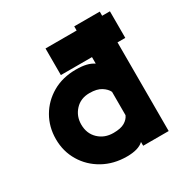

<svg xmlns="http://www.w3.org/2000/svg" viewBox="-155 -787 886 919"><g transform="rotate(-30 288.0 -327.0)"><path d="M520 -660V0H379V-21Q351 6 287 6Q214 6 156.5 -26Q99 -58 66 -113Q33 -168 33 -236Q33 -303 64.5 -357.5Q96 -412 152 -444.5Q208 -477 282 -477Q315 -477 338 -471.5Q361 -466 379 -454V-660ZM282 -347Q233 -347 203 -314.5Q173 -282 173 -236Q173 -186 205.5 -155Q238 -124 287 -124Q328 -124 349.5 -137Q371 -150 379 -169V-298Q370 -317 346.5 -332Q323 -347 282 -347ZM207 -637H563V-490H207Z"/></g></svg>

Font: Lil Grotesk Black
Style: Regular
Weight: 900
Designer: Bastien Sozeau
Foundry: NBR — Bastien Sozeau
Version: Version 3.003; ttfautohint (v1.8.4.7-5d5b);gftools[0.9.33]